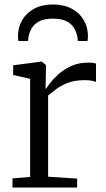

<svg xmlns="http://www.w3.org/2000/svg" viewBox="-20 -840 474 860"><path d="M36 0V-41L115 -47.5V-487L39 -504V-547.5L164.5 -564H167.5L186 -548.5V-531.5L184 -442.5L186 -443Q190.5 -449 204.2 -467.5Q218 -486 241.5 -507.2Q265 -528.5 298.2 -544Q331.5 -559.5 375.5 -559.5Q389.5 -559.5 397.2 -558.2Q405 -557 410 -555.5V-472.5Q406.5 -475 393.2 -478Q380 -481 360.5 -481Q314.5 -481 283.8 -469Q253 -457 232 -441Q211 -425 195.5 -412.5V-48.5L325.5 -40V0ZM217 -820Q266 -820 301.2 -801Q336.5 -782 355.2 -749.8Q374 -717.5 374 -677.5Q374 -673 373.5 -667.5Q373 -662 372 -656.5H328Q328 -659 328 -663Q328 -667 327 -672Q324 -691 313.8 -710.8Q303.5 -730.5 280.5 -743.5Q257.5 -756.5 217 -756.5Q176.5 -756.5 153.8 -743.5Q131 -730.5 120.5 -710.8Q110 -691 107 -672Q106.5 -667 106.2 -663Q106 -659 106 -656.5H62.5Q61.5 -662 61 -667.5Q60.5 -673 60.5 -677.5Q60.5 -717.5 79.2 -749.8Q98 -782 133 -801Q168 -820 217 -820Z"/></svg>

Font: Merriweather 24pt Light
Style: Regular
Weight: 300
Designer: Eben Sorkin
Foundry: Eben Sorkin
Version: Version 2.100